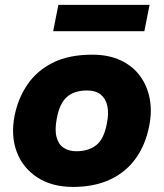

<svg xmlns="http://www.w3.org/2000/svg" viewBox="-20 -746 661 775"><path d="M274.8 8.5Q189.5 8.5 130.8 -29.8Q72.1 -68 47.7 -132.8Q23.2 -197.5 38.7 -278Q52.7 -349 90.9 -404.9Q129.1 -460.9 193.8 -493.1Q258.4 -525.3 352.3 -525.3Q418.7 -525.3 467.4 -502.3Q516.1 -479.3 545.3 -439.3Q574.5 -399.3 584.3 -347.8Q594 -296.3 582.5 -238.9Q568 -162.5 528.1 -106.7Q488.1 -51 424.5 -21.3Q360.8 8.5 274.8 8.5ZM287.8 -135.5Q337.5 -135.5 368.6 -160.2Q399.7 -184.8 411.2 -246.9Q419.7 -287.9 413.4 -317.8Q407.2 -347.6 386.8 -364.2Q366.5 -380.8 331.3 -380.8Q279.6 -380.8 250 -354.7Q220.4 -328.5 209.4 -268.5Q200.4 -222.4 208.2 -192.8Q216 -163.2 237.1 -149.3Q258.2 -135.5 287.8 -135.5ZM194.6 -620 215.6 -726.3H583.7L562.7 -620Z"/></svg>

Font: REM Medium
Style: Italic
Weight: 500
Italic angle: -11°
Designer: Octavio Pardo
Foundry: Ashler Design
Version: Version 1.005;gftools[0.9.28]